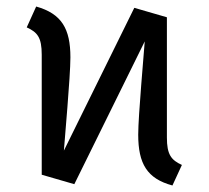

<svg xmlns="http://www.w3.org/2000/svg" viewBox="-20 -558 640 589"><path d="M492 -136V-505L392 -534L176 -96C178 -127 196 -323 196 -382C196 -470 169 -516 91 -538L62 -474C95 -459 108 -443 108 -390V-22L208 7L424 -431C422 -399 404 -203 404 -145C404 -56 431 -10 509 11L538 -52C505 -67 492 -84 492 -136Z"/></svg>

Font: FiraMono Nerd Font
Style: Regular
Weight: 400
Designer: Carrois Corporate & Edenspiekermann AG
Foundry: Carrois Corporate GbR & Edenspiekermann AG
Version: Version 003.206;Nerd Fonts 3.3.0